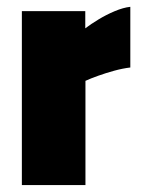

<svg xmlns="http://www.w3.org/2000/svg" viewBox="-20 -535 410 555"><path d="M43.2 0V-502.8H226.5V-453.1Q242.3 -465.2 264.6 -478.7Q286.9 -492.3 311.6 -502.7Q336.3 -513.1 356.7 -515.3V-339.9Q334.6 -337.3 310.2 -330.6Q285.8 -323.9 264.1 -316.1Q242.4 -308.4 227 -301.3V0Z"/></svg>

Font: Titillium Web SemiBold
Style: Regular
Weight: 600
Designer: Mohamed Gaber, Accademia di Belle Arti di Urbino
Foundry: Kief Type Foundry, Accademia di Belle Arti di Urbino
Version: Version 3.000; ttfautohint (v1.8.4)